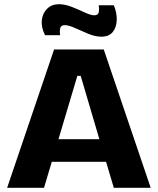

<svg xmlns="http://www.w3.org/2000/svg" viewBox="-20 -896 753 916"><path d="M14 0 238 -660H475L699 0H523L486 -124H227L190 0ZM349 -534 259 -232H454L365 -534ZM464 -721Q434 -721 400.5 -735Q367 -749 337.5 -762.5Q308 -776 289 -776Q270 -776 267 -760.5Q264 -745 267 -728H195Q176 -765 179.5 -799Q183 -833 205 -854.5Q227 -876 261 -876Q290 -876 323 -863Q356 -850 384.5 -836.5Q413 -823 430 -823Q449 -823 451.5 -839.5Q454 -856 451 -871H523Q538 -835 537 -800.5Q536 -766 518 -743.5Q500 -721 464 -721Z"/></svg>

Font: Bricolage Grotesque 12pt ExtraBold
Style: Regular
Weight: 800
Designer: Mathieu Triay
Foundry: Atelier Triay
Version: Version 1.001; ttfautohint (v1.8.4.7-5d5b);gftools[0.9.33.de